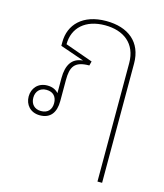

<svg xmlns="http://www.w3.org/2000/svg" viewBox="-120 -648 854 998"><g transform="rotate(15 307.0 -149.0)"><path d="M499 260H524V-382C524 -497 446 -558 328 -558C202 -558 135 -487 135 -393V-373L262 -329V-328C206 -323 179 -283 179 -211V-130C166 -145 147 -155 119 -155C68 -155 39 -118 39 -75C39 -32 68 5 120 5C177 5 204 -33 204 -94V-207C204 -278 222 -312 302 -312L308 -335L159 -388C159 -477 223 -535 328 -535C427 -535 499 -483 499 -377ZM120 -18C85 -18 64 -41 64 -75C64 -109 85 -132 120 -132C157 -132 176 -109 176 -75C176 -41 157 -18 120 -18Z"/></g></svg>

Font: Noto Sans Thai Looped Thin
Style: Regular
Weight: 100
Designer: Sasikarn Vongin, Ben Mitchell
Foundry: The Fontpad Ltd
Version: Version 1.001